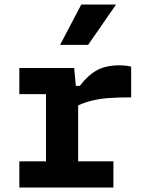

<svg xmlns="http://www.w3.org/2000/svg" viewBox="-20 -838 660 858"><path d="M320.6 -435.8H329.2V-0.2H185.6V-439.7L208.1 -417.2H66.4V-534.2H311.4ZM306.6 -356V-454.3H336.8Q372.7 -501.7 412.8 -523.9Q452.9 -546.1 513.6 -546.1Q542.3 -546.1 566.1 -540.2V-402.9Q504.6 -402.9 461.9 -399.6Q419.3 -396.2 381.7 -386Q344 -375.8 306.6 -356ZM66.4 -117H486.8V0H66.4ZM373.8 -637.4 498.6 -817.7H343.2L248.4 -637.4Z"/></svg>

Font: Monaspace Neon Var
Style: Regular
Weight: 400
Designer: Riley Cran and the Lettermatic Team
Version: Version 1.000 (Monaspace Neon Var)